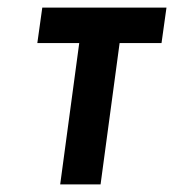

<svg xmlns="http://www.w3.org/2000/svg" viewBox="-20 -484 457 504"><path d="M78 -371H188L138 0H244L294 -371H404L417 -464H91Z"/></svg>

Font: Hussar Tani
Style: Kurs
Weight: 700
Foundry: Cannot Into Space Fonts
Version: Version 0.92